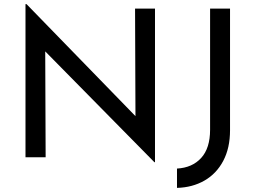

<svg xmlns="http://www.w3.org/2000/svg" viewBox="-20 -765 1243 934"><path d="M734 -723V24H731L200 -515L202 0H104V-745H109L639 -200L637 -723ZM841 149V55Q915 51 958.5 3.5Q1002 -44 1002 -134V-723H1099V-131Q1099 -45 1066 17.5Q1033 80 974.5 113.5Q916 147 841 149Z"/></svg>

Font: Josefin Sans
Style: Regular
Weight: 400
Designer: Santiago Orozco
Foundry: Typemade
Version: Version 2.000